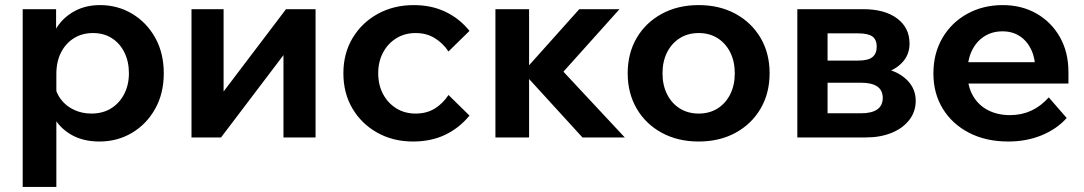

<svg xmlns="http://www.w3.org/2000/svg" viewBox="-20 -539 4251 753"><path d="M201 194H69V-503H200V-346.7H171.6Q178.8 -396.3 205.3 -435.1Q231.9 -473.9 274.6 -496.5Q317.4 -519 372.2 -519Q441.8 -519 498.7 -484.8Q555.6 -450.6 588.9 -390.7Q622.3 -330.8 622.3 -251.5Q622.3 -172.4 588.5 -112.2Q554.8 -52 497.6 -18Q440.4 16 370.1 16Q304.3 16 257.5 -11.8Q210.6 -39.6 186.7 -87.1Q162.7 -134.6 165.4 -192.4L194.1 -209.9Q198.7 -175.8 218.9 -149.3Q239.1 -122.7 270.4 -108.2Q301.7 -93.6 338.3 -93.6Q382.9 -93.6 415.7 -113.9Q448.4 -134.2 467 -170.1Q485.6 -206.1 485.6 -251.5Q485.6 -297.5 468 -333.2Q450.4 -368.8 419 -389.1Q387.5 -409.4 344.3 -409.4Q302.5 -409.4 270.3 -389.4Q238 -369.5 219.5 -333.6Q201 -297.7 201 -248.1Z M731 0V-503H856.9V-168L849.5 -170.4L1101.7 -503H1217.6V0H1091.7V-335L1099.1 -332.6L846.9 0Z M1738.9 -166.5 1821.3 -85.7Q1781.8 -37.4 1726.6 -10.7Q1671.4 16 1599.7 16Q1521.7 16 1459.8 -18.6Q1397.9 -53.2 1362.3 -113.4Q1326.7 -173.7 1326.7 -251.5Q1326.7 -329.3 1362.6 -389.5Q1398.6 -449.8 1461.2 -484.4Q1523.9 -519 1602.5 -519Q1672.4 -519 1727.4 -492.6Q1782.4 -466.2 1821.3 -417.9L1738.9 -337.1Q1718 -368.9 1685.7 -389.1Q1653.3 -409.4 1609.9 -409.4Q1567.5 -409.4 1534.4 -389Q1501.3 -368.6 1482.3 -332.9Q1463.3 -297.3 1463.3 -251.5Q1463.3 -205.7 1482.3 -170.1Q1501.3 -134.4 1534.4 -114Q1567.5 -93.6 1609.9 -93.6Q1653.9 -93.6 1686 -113.8Q1718 -134.1 1738.9 -166.5Z M2264.3 0 2025.3 -261.7H2036L2251.8 -503H2409.6L2153.3 -217.3L2146 -304.6L2430.3 0ZM1923 0V-503H2055V0Z M2720 16Q2638.3 16 2575.3 -18.3Q2512.3 -52.6 2477 -113.1Q2441.7 -173.6 2441.7 -251.5Q2441.7 -329.9 2477 -390.2Q2512.3 -450.4 2575.3 -484.7Q2638.3 -519 2720 -519Q2802.1 -519 2864.9 -484.7Q2927.6 -450.4 2963 -390.2Q2998.3 -329.9 2998.3 -251.8Q2998.3 -173.7 2963 -113.1Q2927.6 -52.6 2864.9 -18.3Q2802.1 16 2720 16ZM2720.3 -93.6Q2762.4 -93.6 2794.2 -113.6Q2826 -133.6 2843.9 -169.3Q2861.7 -204.9 2861.7 -251.4Q2861.7 -297.9 2843.9 -333.6Q2826 -369.3 2794.2 -389.4Q2762.4 -409.4 2720.3 -409.4Q2678.1 -409.4 2646.2 -389.4Q2614.2 -369.3 2596.2 -333.7Q2578.3 -298 2578.3 -251.5Q2578.3 -205 2596.2 -169.3Q2614.2 -133.7 2646.2 -113.6Q2678.1 -93.6 2720.3 -93.6Z M3107 0V-503H3365.6Q3449.9 -503 3498.5 -466.6Q3547.1 -430.2 3547.1 -368.1Q3547.1 -329.3 3524.5 -301Q3501.9 -272.7 3463.3 -257.7L3462.3 -266.7Q3510.5 -253.7 3540.9 -221.3Q3571.3 -189 3571.3 -143.4Q3571.3 -100.6 3545.6 -67.9Q3519.9 -35.2 3475.9 -17.6Q3432 0 3376.5 0ZM3225.6 -34.3 3160.7 -94.7H3356.3Q3398.9 -94.7 3420.4 -109.8Q3442 -124.9 3442 -155Q3442 -185.1 3420.4 -199.8Q3398.9 -214.6 3356.3 -214.6H3172.3V-301.4H3345.4Q3385.3 -301.4 3401.9 -315.3Q3418.4 -329.2 3418.4 -355.9Q3418.4 -383.4 3401.6 -395.8Q3384.7 -408.2 3345.4 -408.2H3155.5L3225.6 -471.7Z M4093.1 -157.1 4163.4 -76.3Q4125 -33.1 4065.5 -8.5Q4005.9 16 3934.3 16Q3847.1 16 3781 -18Q3714.9 -52 3677.8 -112.2Q3640.7 -172.4 3640.7 -250.9Q3640.7 -329.9 3676.3 -390.5Q3711.9 -451 3773.7 -485Q3835.4 -519 3912.3 -519Q3987.3 -519 4045.6 -485.5Q4103.8 -452 4137 -393.1Q4170.3 -334.2 4170.3 -256.3V-250.3H4040.5V-263.7Q4040.5 -310.1 4024.4 -344.1Q4008.4 -378.1 3979.6 -397.1Q3950.9 -416.1 3911.7 -416.1Q3871.1 -416.1 3840.2 -396.3Q3809.2 -376.5 3791.7 -340.5Q3774.2 -304.4 3774.2 -253.7Q3774.2 -201.2 3795.6 -163.8Q3816.9 -126.5 3854.6 -107Q3892.3 -87.5 3941.4 -87.5Q4031.3 -87.5 4093.1 -157.1ZM4170.3 -211.5H3726.5V-295H4153.7L4170.3 -255.7Z"/></svg>

Font: Wix Madefor Display
Style: Regular
Weight: 400
Designer: Dalton Maag Ltd
Foundry: Dalton Maag Ltd
Version: Version 3.100